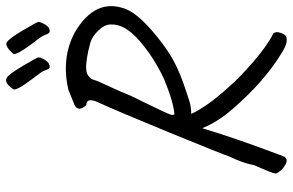

<svg xmlns="http://www.w3.org/2000/svg" viewBox="-188 -714 974 639"><g transform="rotate(-90 299.5 -394.0)"><path d="M441 -838Q467 -867 479.5 -858.5Q492 -850 519 -804.5Q546 -759 546.5 -753.5Q547 -748 540.5 -736Q534 -724 527 -719Q516 -714 511.5 -717Q507 -720 501 -737Q496 -747 477 -771Q433 -829 441 -838ZM362 -858Q373 -851 400.5 -805Q428 -759 428.5 -753.5Q429 -748 422.5 -736Q416 -724 408 -719Q397 -714 393 -717Q389 -720 383 -737Q378 -747 359 -771Q315 -829 323 -838Q345 -870 362 -858ZM477 -581Q417 -597 388 -594.5Q359 -592 352 -564Q352 -561 331.5 -517Q311 -473 302 -449Q239 -321 237.5 -312.5Q236 -304 239 -301Q280 -304 355 -335Q427 -368 484 -417.5Q541 -467 538 -514Q538 -533 518 -554Q498 -575 477 -581ZM321 -654Q426 -678 511 -633Q629 -564 589 -462Q573 -422 508 -367.5Q443 -313 387 -289Q358 -275 279 -250Q261 -245 239 -245L241 -244Q264 -193 330 -120Q361 -84 415 -37.5Q469 9 508 28Q516 37 510 53Q504 69 497 71Q478 78 445 57Q351 1 258 -106Q214 -156 193 -208L191 -203Q161 -101 100 60Q91 86 58 59Q42 43 42 35Q42 27 70 -36Q76 -72 99 -119Q104 -136 177.5 -315.5Q251 -495 282 -562Q294 -594 270 -594Q246 -620 269 -633Z"/></g></svg>

Font: Caveat
Style: Regular
Weight: 400
Designer: Pablo Impallari
Foundry: Creative Lab NY
Version: Version 1.096; ttfautohint (v1.3)